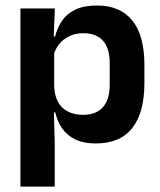

<svg xmlns="http://www.w3.org/2000/svg" viewBox="-20 -522 596 714"><path d="M336 11.5Q292 11.5 261.5 -2.8Q231 -17 212.2 -43Q193.5 -69 185.5 -104H149L181.5 -202Q182.5 -167 195.8 -143Q209 -119 232.8 -107Q256.5 -95 288.5 -95Q337 -95 362.5 -123.2Q388 -151.5 388 -207V-287.5Q388 -342.5 363 -370.5Q338 -398.5 289 -398.5Q261 -398.5 238.5 -387.8Q216 -377 201 -359Q186 -341 179.5 -317.5L149.5 -386.5H185Q193 -418.5 210.8 -444.8Q228.5 -471 260.2 -486.2Q292 -501.5 340.5 -501.5Q427 -501.5 472 -445.8Q517 -390 517 -281V-213Q517 -103 471.8 -45.8Q426.5 11.5 336 11.5ZM183.5 172H56V-490.5H184L179 -366L181.5 -343.5V-147L180 -124L183.5 10.5Z"/></svg>

Font: Anek Kannada SemiBold
Style: Regular
Weight: 600
Version: Version 1.003